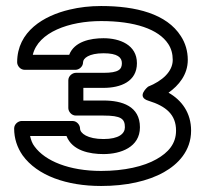

<svg xmlns="http://www.w3.org/2000/svg" viewBox="-20 -583 689 638"><path d="M445 -160C445 -230 386 -249 324 -249H257V-291H324C381 -291 435 -312 435 -373C435 -434 378 -456 324 -456C280 -456 227 -445 210 -401H89C107 -476 210 -513 316 -513C428 -513 507 -486 539 -437C549 -422 554 -404 554 -384C554 -345 519 -314 472 -295C472 -295 430 -261 474 -248C532 -230 565 -202 565 -149C565 -105 539 -76 500 -54C458 -30 393 -15 316 -15C210 -15 130 -48 95 -96C87 -106 83 -118 80 -131H201C220 -82 278 -71 324 -71C381 -71 445 -94 445 -160ZM395 -160C395 -139 375 -121 324 -121C271 -121 246 -140 246 -156C246 -167 236 -181 221 -181H52C41 -181 27 -171 27 -156C27 -123 37 -93 55 -67C104 1 202 35 316 35C399 35 472 19 525 -11C571 -37 615 -81 615 -149C615 -208 584 -250 540 -275C574 -299 604 -335 604 -384C604 -413 596 -440 581 -463C534 -537 432 -563 316 -563C279 -563 244 -559 211 -551C126 -531 37 -479 37 -376C37 -365 47 -351 62 -351H231C242 -351 256 -361 256 -376C256 -389 275 -406 324 -406C371 -406 385 -392 385 -373C385 -353 375 -341 324 -341H232C221 -341 207 -331 207 -316V-224C207 -213 217 -199 232 -199H324C383 -199 395 -188 395 -160Z"/></svg>

Font: Asimov
Style: XWidOu
Weight: 500
Designer: Google
Version: Version 2.000980; 2014